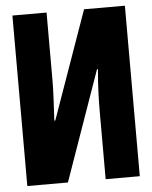

<svg xmlns="http://www.w3.org/2000/svg" viewBox="-52 -757 634 801"><g transform="rotate(-5 265.0 -357.0)"><path d="M30 0V-714H173V-431Q173 -399 171 -357.5Q169 -316 166 -262H170L330 -714H501V0H358V-287Q358 -318 359.5 -361.5Q361 -405 366 -460H362L200 0Z"/></g></svg>

Font: Noto Sans Mono Condensed Black
Style: Regular
Weight: 900
Width: 3
Designer: Monotype Design Team
Foundry: Monotype Imaging Inc.
Version: Version 2.014